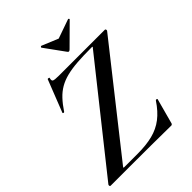

<svg xmlns="http://www.w3.org/2000/svg" viewBox="-228 -928 1049 1049"><g transform="rotate(-45 296.0 -403.5)"><path d="M474 2Q403 1 321.5 0.5Q240 0 158.5 0Q77 0 6 0Q2 0 1 -4.5Q0 -9 2 -13L469 -600Q474 -605 473.5 -606.5Q473 -608 467 -608Q403 -608 356 -604.5Q309 -601 273.5 -592Q238 -583 210.5 -567Q183 -551 159.5 -526Q136 -501 112 -465Q110 -462 105 -463.5Q100 -465 102 -469L175 -655Q177 -657 183 -655.5Q189 -654 187 -651Q182 -634 190 -629.5Q198 -625 232 -625Q291 -625 374.5 -625Q458 -625 586 -625Q591 -625 592 -620Q593 -615 591 -612L129 -27Q125 -22 125.5 -20.5Q126 -19 131 -19Q164 -19 190.5 -19Q217 -19 233 -19Q300 -19 349.5 -31.5Q399 -44 437.5 -73.5Q476 -103 510 -154Q512 -158 517.5 -157Q523 -156 522 -152L483 -8Q483 -5 480 -1.5Q477 2 474 2ZM356 -685 272 -801Q271 -803 274 -806.5Q277 -810 280 -808L374 -769L485 -808Q487 -809 490 -806Q493 -803 491 -801L374 -685Q363 -674 356 -685Z"/></g></svg>

Font: Cormorant
Style: Bold Italic
Weight: 700
Italic angle: -10°
Designer: Christian Thalmann (Catharsis Fonts)
Foundry: Catharsis Fonts
Version: Version 4.000